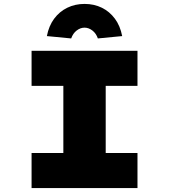

<svg xmlns="http://www.w3.org/2000/svg" viewBox="-20 -959 863 979"><path d="M141 0V-179H303V-521H141V-700H681V-521H519V-179H681V0ZM343 -763 219 -775Q229 -827 256 -863.5Q283 -900 323 -919.5Q363 -939 411 -939Q460 -939 499.5 -919.5Q539 -900 566 -863.5Q593 -827 603 -775L479 -763Q470 -789 451 -803.5Q432 -818 411 -818Q390 -818 371 -803.5Q352 -789 343 -763Z"/></svg>

Font: Lexend Giga Black
Style: Regular
Weight: 900
Designer: Bonnie Shaver-Troup, Thomas Jockin
Foundry: Lexend
Version: Version 1.007